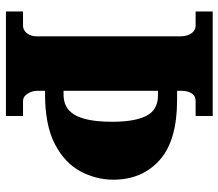

<svg xmlns="http://www.w3.org/2000/svg" viewBox="-66 -688 754 663"><g transform="rotate(90 311.5 -357.0)"><path d="M20 0V-59H70Q78 -59 86.5 -64.5Q95 -70 100.5 -81Q106 -92 106 -108V-600Q106 -619 100.5 -631.5Q95 -644 86.5 -649.5Q78 -655 70 -655H20V-714H381V-655H330Q318 -655 310.5 -649.5Q303 -644 298.5 -632.5Q294 -621 294 -604V-591H326Q466 -591 533.5 -530.5Q601 -470 601 -371Q601 -311 572 -257Q543 -203 478 -169Q413 -135 305 -135H294V-110Q294 -95 299.5 -83Q305 -71 312.5 -65Q320 -59 330 -59H381V0ZM307 -199Q340 -199 360.5 -217Q381 -235 391 -272Q401 -309 401 -367Q401 -445 380.5 -485Q360 -525 310 -525H294V-199Z"/></g></svg>

Font: Noto Serif Khmer SemiCondensed Black
Style: Regular
Weight: 900
Width: 4
Designer: Danh Hong and the Monotype Design Team
Foundry: Monotype Imaging Inc.
Version: Version 2.004